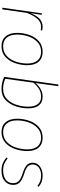

<svg xmlns="http://www.w3.org/2000/svg" viewBox="846 -1622 786 2518"><g transform="rotate(90 1239.0 -363.0)"><path d="M381 -522 375 -503Q355 -509 333 -509Q273 -509 230.5 -464.5Q188 -420 149 -324L103 0H81L155 -519H174L153 -371Q185 -451 228 -490Q271 -529 333 -529Q355 -529 381 -522Z M411 -196Q411 -271 436 -347.5Q461 -424 517 -476.5Q573 -529 660 -529Q743 -529 789 -477Q835 -425 835 -327Q835 -253 810.5 -175.5Q786 -98 730 -44Q674 10 586 10Q503 10 457 -44Q411 -98 411 -196ZM813 -327Q813 -415 773.5 -462Q734 -509 660 -509Q580 -509 529 -458.5Q478 -408 455.5 -336Q433 -264 433 -195Q433 -107 473 -59Q513 -11 586 -11Q666 -11 717 -61Q768 -111 790.5 -183.5Q813 -256 813 -327Z M1401 -339Q1401 -261 1376 -181Q1351 -101 1294 -45.5Q1237 10 1148 10Q1105 10 1069.5 2.5Q1034 -5 988 -24L1088 -733L1110 -736L1069 -436Q1148 -529 1248 -529Q1322 -529 1361.5 -480.5Q1401 -432 1401 -339ZM1064 -408 1013 -39Q1046 -25 1076.5 -18Q1107 -11 1147 -11Q1230 -11 1282 -64Q1334 -117 1356.5 -192.5Q1379 -268 1379 -339Q1379 -422 1345.5 -465.5Q1312 -509 1248 -509Q1193 -509 1150.5 -483.5Q1108 -458 1064 -408Z M1537 -196Q1537 -271 1562 -347.5Q1587 -424 1643 -476.5Q1699 -529 1786 -529Q1869 -529 1915 -477Q1961 -425 1961 -327Q1961 -253 1936.5 -175.5Q1912 -98 1856 -44Q1800 10 1712 10Q1629 10 1583 -44Q1537 -98 1537 -196ZM1939 -327Q1939 -415 1899.5 -462Q1860 -509 1786 -509Q1706 -509 1655 -458.5Q1604 -408 1581.5 -336Q1559 -264 1559 -195Q1559 -107 1599 -59Q1639 -11 1712 -11Q1792 -11 1843 -61Q1894 -111 1916.5 -183.5Q1939 -256 1939 -327Z M2431 -476 2416 -462Q2386 -486 2355 -497.5Q2324 -509 2282 -509Q2218 -509 2177.5 -479Q2137 -449 2137 -398Q2137 -359 2163.5 -333.5Q2190 -308 2262 -286Q2340 -261 2372.5 -228.5Q2405 -196 2405 -143Q2405 -77 2356.5 -33.5Q2308 10 2218 10Q2160 10 2119.5 -7.5Q2079 -25 2045 -56L2058 -70Q2093 -41 2129 -26Q2165 -11 2216 -11Q2289 -11 2335.5 -44.5Q2382 -78 2382 -142Q2382 -188 2354.5 -216Q2327 -244 2253 -267Q2175 -292 2144.5 -322.5Q2114 -353 2114 -398Q2114 -456 2162 -492.5Q2210 -529 2282 -529Q2328 -529 2364 -516Q2400 -503 2431 -476Z"/></g></svg>

Font: FiraGO Thin
Style: Italic
Weight: 100
Italic angle: -8°
Designer: bBox Type GmbH
Foundry: bBox Type GmbH
Version: Version 1.001